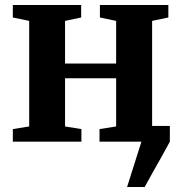

<svg xmlns="http://www.w3.org/2000/svg" viewBox="-20 -563 720 763"><path d="M485 180 542 0 535 -62.5H655V0Q639 30 620.5 62.8Q602 95.5 584.8 126Q567.5 156.5 555 180ZM31 0V-50L96 -60.5V-480L31 -493.5V-543H302.5V-493.5L238.5 -480V-310.5H441.5V-480L377 -493.5V-543H649V-493.5L584.5 -480V-60.5L650 -50V0H375.5V-50L441.5 -60.5V-252H238.5V-60.5L303.5 -50V0Z"/></svg>

Font: Merriweather 48pt
Style: Bold
Weight: 700
Version: Version 2.100